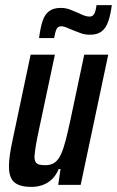

<svg xmlns="http://www.w3.org/2000/svg" viewBox="-20 -724 458 752"><path d="M103 8Q71 8 51.5 -0.5Q32 -9 23.5 -26.5Q15 -44 15 -72Q15 -91 18.5 -116.5Q22 -142 29 -174L100 -510H195L133 -218Q124 -177 120 -151.5Q116 -126 115 -111Q115 -97 119.5 -89.5Q124 -82 133.5 -79.5Q143 -77 158 -77Q180 -77 194.5 -87.5Q209 -98 219 -120Q229 -142 237.5 -175.5Q246 -209 256 -255L310 -510H404L296 0H208L217 -62H210Q200 -38 184 -22.5Q168 -7 147.5 0.5Q127 8 103 8ZM133 -575Q138 -615 146.5 -641Q155 -667 172 -680Q189 -693 218 -693Q238 -693 254.5 -686.5Q271 -680 287 -673Q299 -667 310 -663Q321 -659 331 -659Q343 -659 349 -669.5Q355 -680 358 -704H418Q413 -666 404 -640Q395 -614 378 -601Q361 -588 333 -588Q313 -588 297.5 -593.5Q282 -599 265 -606Q252 -611 241 -616Q230 -621 219 -621Q207 -621 201.5 -610Q196 -599 192 -575Z"/></svg>

Font: Saira ExtraCondensed SemiBold
Style: Italic
Weight: 600
Width: 2
Italic angle: -12°
Designer: Hector Gatti with collaboration of the Omnibus-Type team
Foundry: Omnibus-Type
Version: Version 1.101